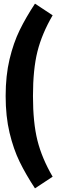

<svg xmlns="http://www.w3.org/2000/svg" viewBox="-20 -877 320 1054"><path d="M269 -793Q210 -692 185.5 -594Q161 -496 161 -350Q161 -204 185.5 -106Q210 -8 269 93L172 157Q122 81 88 11.5Q54 -58 32.5 -148Q11 -238 11 -350Q11 -462 32.5 -552Q54 -642 88 -711.5Q122 -781 172 -857Z"/></svg>

Font: Fira Sans Extra Condensed
Style: Bold
Weight: 700
Width: 1
Designer: Carrois Corporate & Edenspiekermann AG
Foundry: Carrois Corporate GbR & Edenspiekermann AG
Version: Version 4.203